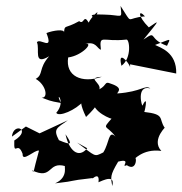

<svg xmlns="http://www.w3.org/2000/svg" viewBox="-20 -588 612 645"><path d="M273 -90C243 -53 211 -84 200 -137C224 -102 221 -99 178 -117C158 -155 170 -157 208 -184L113 -140L67 -163L20 -129C25 -179 88 -153 28 -116C26 -58 39 -118 56 -71C54 -41 97 -86 111 -82C89 -4 96 -7 87 -16C158 18 139 -47 199 -30C193 -35 213 7 165 28C251 18 194 21 292 10C277 27 316 -20 311 23C302 32 371 -13 357 37C352 7 349 2 377 -45C426 -58 382 -22 406 -33C443 -8 440 -75 430 -54C428 -47 457 -90 522 -81C485 -120 546 -170 533 -159C512 -190 536 -204 464 -212C464 -202 481 -278 459 -234C458 -224 435 -304 485 -291C466 -304 457 -280 374 -274C373 -278 398 -292 352 -307C330 -316 341 -303 314 -288C321 -310 269 -327 322 -330C255 -307 199 -332 209 -395C256 -401 297 -447 266 -440C303 -451 306 -424 319 -421C313 -475 324 -446 404 -455C415 -459 424 -393 388 -367C374 -424 414 -376 417 -363V-372C469 -362 520 -351 572 -341C574 -413 518 -428 501 -437C557 -458 554 -462 541 -434C475 -458 510 -488 462 -455C518 -524 518 -522 480 -496C441 -535 445 -558 467 -533C399 -528 429 -501 385 -568C390 -520 392 -538 330 -539C291 -541 278 -538 297 -528C327 -571 283 -527 278 -512C260 -543 263 -503 246 -517C196 -489 198 -507 195 -479C197 -491 159 -486 136 -477C161 -414 114 -462 104 -446C115 -423 90 -366 145 -399C108 -357 127 -338 100 -323C135 -303 143 -258 120 -260C143 -252 143 -249 185 -242C161 -286 205 -250 169 -209C177 -194 235 -218 261 -249C249 -253 249 -237 269 -195C311 -236 309 -243 294 -238C304 -202 376 -179 357 -192C320 -150 337 -171 368 -129C344 -153 348 -109 327 -76C295 -60 303 -62 239 -109Z"/></svg>

Font: Asimov Aggro
Style: It
Weight: 500
Designer: Google
Version: Version 2.000980; 2014